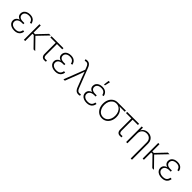

<svg xmlns="http://www.w3.org/2000/svg" viewBox="450 -2606 4667 4667"><g transform="rotate(45 2783.0 -273.0)"><path d="M252.4 9.8Q192.9 9.8 148.2 -9.5Q103.5 -28.8 78.9 -63Q54.2 -97.2 54.2 -142.1Q54.2 -174.8 67.1 -201.2Q80.1 -227.5 105.5 -246.6Q130.9 -265.6 168 -275.6Q205.1 -285.6 252.9 -285.6H299.8V-256.8H246.6Q204.1 -256.8 170.7 -243.2Q137.2 -229.5 118.2 -204.1Q99.1 -178.7 99.1 -143.1Q99.1 -93.3 141.1 -62Q183.1 -30.8 253.4 -30.8Q301.3 -30.8 331.3 -45.2Q361.3 -59.6 377.7 -86.4Q394 -113.3 400.4 -150.9L443.4 -144.5Q436.5 -97.7 413.6 -63Q390.6 -28.3 350.8 -9.3Q311 9.8 252.4 9.8ZM252.9 -263.2Q204.6 -263.2 169.4 -272.2Q134.3 -281.2 111.6 -298.3Q88.9 -315.4 77.9 -339.6Q66.9 -363.8 66.9 -393.6Q66.9 -439 90.1 -472.7Q113.3 -506.3 155.3 -524.9Q197.3 -543.5 252.9 -543.5Q305.2 -543.5 341.8 -526.9Q378.4 -510.3 400.9 -479Q423.3 -447.8 432.1 -403.3L390.1 -395.5Q378.9 -448.7 345.7 -476.1Q312.5 -503.4 252.9 -503.4Q188 -503.4 149.7 -473.4Q111.3 -443.4 111.3 -394Q111.3 -348.1 145.8 -322Q180.2 -295.9 247.6 -295.9H299.8V-263.2Z M621.6 -535.6V0H578.1V-535.6ZM966.3 -535.6 693.4 -251H601.1V-288.1H674.3L910.2 -535.6ZM909.7 0 659.7 -256.8 692.4 -281.7 967.3 0Z M1297.9 2.4Q1239.7 8.3 1207.8 -22.7Q1175.8 -53.7 1175.8 -110.8V-495.1H992.7V-535.6H1402.3V-495.1H1219.7V-113.3Q1219.7 -71.8 1239.3 -52.2Q1258.8 -32.7 1297.4 -37.6Q1304.7 -38.1 1312.7 -39.1Q1320.8 -40 1328.6 -40.5L1335 -1.5Q1326.7 0 1317.1 1Q1307.6 2 1297.9 2.4Z M1660.2 9.8Q1600.6 9.8 1555.9 -9.5Q1511.2 -28.8 1486.6 -63Q1461.9 -97.2 1461.9 -142.1Q1461.9 -174.8 1474.9 -201.2Q1487.8 -227.5 1513.2 -246.6Q1538.6 -265.6 1575.7 -275.6Q1612.8 -285.6 1660.6 -285.6H1707.5V-256.8H1654.3Q1611.8 -256.8 1578.4 -243.2Q1544.9 -229.5 1525.9 -204.1Q1506.8 -178.7 1506.8 -143.1Q1506.8 -93.3 1548.8 -62Q1590.8 -30.8 1661.1 -30.8Q1709 -30.8 1739 -45.2Q1769 -59.6 1785.4 -86.4Q1801.8 -113.3 1808.1 -150.9L1851.1 -144.5Q1844.2 -97.7 1821.3 -63Q1798.3 -28.3 1758.5 -9.3Q1718.8 9.8 1660.2 9.8ZM1660.6 -263.2Q1612.3 -263.2 1577.1 -272.2Q1542 -281.2 1519.3 -298.3Q1496.6 -315.4 1485.6 -339.6Q1474.6 -363.8 1474.6 -393.6Q1474.6 -439 1497.8 -472.7Q1521 -506.3 1563 -524.9Q1605 -543.5 1660.6 -543.5Q1712.9 -543.5 1749.5 -526.9Q1786.1 -510.3 1808.6 -479Q1831.1 -447.8 1839.8 -403.3L1797.9 -395.5Q1786.6 -448.7 1753.4 -476.1Q1720.2 -503.4 1660.6 -503.4Q1595.7 -503.4 1557.4 -473.4Q1519 -443.4 1519 -394Q1519 -348.1 1553.5 -322Q1587.9 -295.9 1655.3 -295.9H1707.5V-263.2Z M1937.5 0 2147.9 -540.5 2121.1 -608.9Q2106.9 -645.5 2089.8 -665.3Q2072.8 -685.1 2050.8 -690.2Q2028.8 -695.3 2000 -688L1980.5 -686.5L1971.7 -725.1Q1985.4 -729 1999.3 -731.2Q2013.2 -733.4 2028.3 -733.4Q2059.1 -733.4 2083.5 -721.9Q2107.9 -710.4 2126.7 -686.5Q2145.5 -662.6 2160.2 -624.5L2356.9 -118.7Q2371.1 -82.5 2388.2 -62.5Q2405.3 -42.5 2427.2 -37.4Q2449.2 -32.2 2478 -39.6L2497.1 -41L2505.9 -2.4Q2492.7 1.5 2478.8 3.7Q2464.8 5.9 2449.7 5.9Q2418.9 5.9 2394.8 -5.6Q2370.6 -17.1 2351.6 -41Q2332.5 -64.9 2317.9 -103L2221.2 -352.5Q2205.6 -394 2191.7 -434.6Q2177.7 -475.1 2163.1 -515.6H2176.8Q2163.1 -475.6 2149.4 -434.8Q2135.7 -394 2120.1 -352.5L1984.9 0Z M2738.8 9.8Q2679.2 9.8 2634.5 -9.5Q2589.8 -28.8 2565.2 -63Q2540.5 -97.2 2540.5 -142.1Q2540.5 -174.8 2553.5 -201.2Q2566.4 -227.5 2591.8 -246.6Q2617.2 -265.6 2654.3 -275.6Q2691.4 -285.6 2739.3 -285.6H2786.1V-256.8H2732.9Q2690.4 -256.8 2657 -243.2Q2623.5 -229.5 2604.5 -204.1Q2585.4 -178.7 2585.4 -143.1Q2585.4 -93.3 2627.4 -62Q2669.4 -30.8 2739.7 -30.8Q2787.6 -30.8 2817.6 -45.2Q2847.7 -59.6 2864 -86.4Q2880.4 -113.3 2886.7 -150.9L2929.7 -144.5Q2922.9 -97.7 2899.9 -63Q2877 -28.3 2837.2 -9.3Q2797.4 9.8 2738.8 9.8ZM2739.3 -263.2Q2690.9 -263.2 2655.8 -272.2Q2620.6 -281.2 2597.9 -298.3Q2575.2 -315.4 2564.2 -339.6Q2553.2 -363.8 2553.2 -393.6Q2553.2 -439 2576.4 -472.7Q2599.6 -506.3 2641.6 -524.9Q2683.6 -543.5 2739.3 -543.5Q2791.5 -543.5 2828.1 -526.9Q2864.7 -510.3 2887.2 -479Q2909.7 -447.8 2918.5 -403.3L2876.5 -395.5Q2865.2 -448.7 2832 -476.1Q2798.8 -503.4 2739.3 -503.4Q2674.3 -503.4 2636 -473.4Q2597.7 -443.4 2597.7 -394Q2597.7 -348.1 2632.1 -322Q2666.5 -295.9 2733.9 -295.9H2786.1V-263.2ZM2722.7 -609.4 2740.7 -749.5H2787.1L2754.9 -609.4Z M3266.1 10.7Q3198.7 10.7 3146 -24.4Q3093.3 -59.6 3063.5 -121.3Q3033.7 -183.1 3033.7 -263.2Q3033.7 -343.8 3063.5 -405Q3093.3 -466.3 3146 -501Q3198.7 -535.6 3266.1 -535.6H3548.3V-496.1H3330.1L3266.1 -495.1Q3210 -495.1 3167.5 -465.1Q3125 -435.1 3101.3 -382.8Q3077.6 -330.6 3077.6 -263.2Q3077.6 -196.3 3101.3 -143.3Q3125 -90.3 3167.2 -60.1Q3209.5 -29.8 3266.1 -29.8Q3323.2 -29.8 3365.5 -60.3Q3407.7 -90.8 3431.2 -143.6Q3454.6 -196.3 3454.6 -263.2Q3454.6 -330.6 3431.2 -382.8Q3407.7 -435.1 3365.2 -465.1Q3322.8 -495.1 3266.1 -495.1V-517.1Q3316.4 -517.1 3358.9 -499.3Q3401.4 -481.4 3432.6 -447.8Q3463.9 -414.1 3481.2 -366.7Q3498.5 -319.3 3498.5 -260.3Q3498.5 -181.6 3468.8 -120.6Q3439 -59.6 3386.7 -24.4Q3334.5 10.7 3266.1 10.7Z M3897.9 2.4Q3839.8 8.3 3807.9 -22.7Q3775.9 -53.7 3775.9 -110.8V-495.1H3592.8V-535.6H4002.4V-495.1H3819.8V-113.3Q3819.8 -71.8 3839.4 -52.2Q3858.9 -32.7 3897.5 -37.6Q3904.8 -38.1 3912.8 -39.1Q3920.9 -40 3928.7 -40.5L3935.1 -1.5Q3926.8 0 3917.2 1Q3907.7 2 3897.9 2.4Z M4136.2 -343.8V0H4092.8V-535.6H4135.3L4135.7 -414.6H4126.5Q4146.5 -480.5 4196.3 -512Q4246.1 -543.5 4308.1 -543.5Q4363.8 -543.5 4406.2 -520.3Q4448.7 -497.1 4473.1 -453.9Q4497.6 -410.6 4497.6 -350.1V204.1H4453.6V-347.7Q4453.6 -418.5 4411.4 -460.4Q4369.1 -502.4 4300.8 -502.4Q4253.9 -502.4 4216.8 -482.9Q4179.7 -463.4 4158 -427.5Q4136.2 -391.6 4136.2 -343.8Z M4703.6 -535.6V0H4660.2V-535.6ZM5048.3 -535.6 4775.4 -251H4683.1V-288.1H4756.3L4992.2 -535.6ZM4991.7 0 4741.7 -256.8 4774.4 -281.7 5049.3 0Z M5321.8 9.8Q5262.2 9.8 5217.5 -9.5Q5172.9 -28.8 5148.2 -63Q5123.5 -97.2 5123.5 -142.1Q5123.5 -174.8 5136.5 -201.2Q5149.4 -227.5 5174.8 -246.6Q5200.2 -265.6 5237.3 -275.6Q5274.4 -285.6 5322.3 -285.6H5369.1V-256.8H5315.9Q5273.4 -256.8 5240 -243.2Q5206.5 -229.5 5187.5 -204.1Q5168.5 -178.7 5168.5 -143.1Q5168.5 -93.3 5210.4 -62Q5252.4 -30.8 5322.8 -30.8Q5370.6 -30.8 5400.6 -45.2Q5430.7 -59.6 5447 -86.4Q5463.4 -113.3 5469.7 -150.9L5512.7 -144.5Q5505.9 -97.7 5482.9 -63Q5460 -28.3 5420.2 -9.3Q5380.4 9.8 5321.8 9.8ZM5322.3 -263.2Q5273.9 -263.2 5238.8 -272.2Q5203.6 -281.2 5180.9 -298.3Q5158.2 -315.4 5147.2 -339.6Q5136.2 -363.8 5136.2 -393.6Q5136.2 -439 5159.4 -472.7Q5182.6 -506.3 5224.6 -524.9Q5266.6 -543.5 5322.3 -543.5Q5374.5 -543.5 5411.1 -526.9Q5447.8 -510.3 5470.2 -479Q5492.7 -447.8 5501.5 -403.3L5459.5 -395.5Q5448.2 -448.7 5415 -476.1Q5381.8 -503.4 5322.3 -503.4Q5257.3 -503.4 5219 -473.4Q5180.7 -443.4 5180.7 -394Q5180.7 -348.1 5215.1 -322Q5249.5 -295.9 5316.9 -295.9H5369.1V-263.2Z"/></g></svg>

Font: Inter 20pt ExtraLight
Style: Regular
Weight: 250
Version: Version 4.001;git-66647c0bb